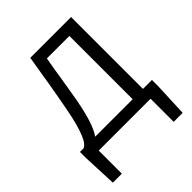

<svg xmlns="http://www.w3.org/2000/svg" viewBox="-233 -786 1105 1105"><g transform="rotate(-45 319.0 -234.0)"><path d="M108 0V188H35L26 -21V-71H56Q66 -75 77 -88Q88 -101 99.5 -128Q111 -155 123 -198.5Q135 -242 147 -307Q156 -356 163.5 -397Q171 -438 177.5 -478Q184 -518 191 -560.5Q198 -603 207 -656H539V-71H612V-21L603 188H530V0ZM223 -293Q207 -209 189.5 -155.5Q172 -102 150 -71H455V-586H272Q264 -544 258.5 -508.5Q253 -473 247.5 -439Q242 -405 236 -370Q230 -335 223 -293Z"/></g></svg>

Font: CV Source Sans
Style: Regular
Weight: 400
Designer: Paul D. Hunt
Foundry: Adobe Systems Incorporated
Version: Version 3.001